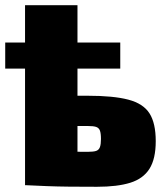

<svg xmlns="http://www.w3.org/2000/svg" viewBox="-30 -710 633 736"><path d="M306 -343Q405 -343 462 -328Q519 -313 543 -275.5Q567 -238 567 -169Q567 -101 543 -63Q519 -25 469.5 -9.5Q420 6 342 6Q281 6 235 5.5Q189 5 150.5 3.5Q112 2 72 0L85 -131Q105 -130 165.5 -129Q226 -128 306 -128Q328 -128 338.5 -131.5Q349 -135 353 -146Q357 -157 357 -177Q357 -199 353 -209.5Q349 -220 338.5 -223.5Q328 -227 306 -227H84V-343ZM267 -690V0H66V-690ZM-10 -447V-547H431V-447Z"/></svg>

Font: Exo 2 Black
Style: Regular
Weight: 900
Designer: Natanael Gama
Foundry: Natanael Gama
Version: Version 2.010